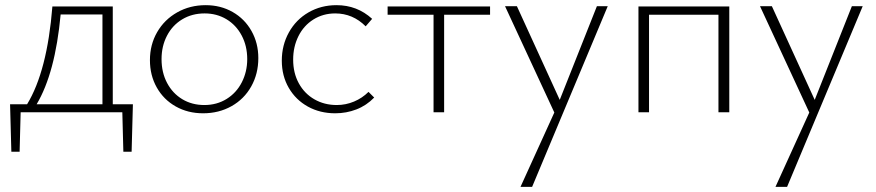

<svg xmlns="http://www.w3.org/2000/svg" viewBox="-20 -435 3396 744"><path d="M490 153H458L454 0H60L56 153H24L19 -31H85Q163 -159 183 -410H417V-31H495ZM377 -31V-379H215Q194 -152 122 -31Z M561 -202Q561 -262 589 -310.5Q617 -359 666.5 -387Q716 -415 777 -415Q835 -415 881.5 -388.5Q928 -362 954.5 -315Q981 -268 981 -210Q981 -149 953.5 -100Q926 -51 877 -23.5Q828 4 767 4Q708 4 661 -22.5Q614 -49 587.5 -96Q561 -143 561 -202ZM938 -206Q938 -257 916.5 -297.5Q895 -338 857.5 -360.5Q820 -383 773 -383Q724 -383 686 -360Q648 -337 627 -296.5Q606 -256 606 -206Q606 -154 627.5 -113.5Q649 -73 686.5 -50.5Q724 -28 772 -28Q820 -28 858 -51.5Q896 -75 917 -116Q938 -157 938 -206Z M1072 -200Q1072 -260 1099.5 -309.5Q1127 -359 1175.5 -387Q1224 -415 1284 -415Q1364 -415 1422 -362L1397 -333Q1347 -383 1279 -383Q1232 -383 1194.5 -359.5Q1157 -336 1136.5 -295Q1116 -254 1116 -204Q1116 -152 1138 -112Q1160 -72 1198.5 -50Q1237 -28 1285 -28Q1320 -28 1352 -41.5Q1384 -55 1408 -79L1430 -57Q1400 -26 1361 -11Q1322 4 1279 4Q1220 4 1173 -22Q1126 -48 1099 -94.5Q1072 -141 1072 -200Z M1879 -378H1701V0H1660V-378H1482V-410H1879Z M2335 -411 2042 289H1997L2128 1L1937 -411H1983L2149 -48L2293 -411Z M2806 0H2764V-378H2495V0H2454V-410H2806Z M3323 -411 3030 289H2985L3116 1L2925 -411H2971L3137 -48L3281 -411Z"/></svg>

Font: Ysabeau Light
Style: Regular
Weight: 300
Designer: Christian Thalmann (Catharsis Fonts)
Version: Version 0.003